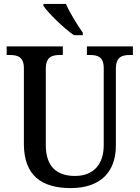

<svg xmlns="http://www.w3.org/2000/svg" viewBox="-20 -951 714 981"><path d="M358 -771H403V-784C376 -822 336 -886 317 -931H202V-921C225 -886 305 -807 358 -771ZM341 10C494 10 572 -73 572 -207V-599C572 -661 604 -670 645 -670H659V-714H424V-670H438C479 -670 510 -661 510 -603V-209C510 -115 461 -52 363 -52C275 -52 214 -95 214 -210V-599C214 -661 246 -670 287 -670H301V-714H14V-670H29C69 -670 102 -661 102 -603V-216C102 -53 194 10 341 10Z"/></svg>

Font: Noto Serif Lao SemiCondensed Medium
Style: Regular
Weight: 500
Width: 4
Designer: Monotype Design Team
Foundry: Monotype Imaging Inc.
Version: Version 2.003